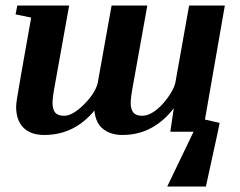

<svg xmlns="http://www.w3.org/2000/svg" viewBox="-20 -479 873 698"><path d="M455.1 -105.5Q455.1 -82 464.6 -70.1Q474.1 -58.1 497.1 -58.1Q518.6 -58.1 542.5 -75Q566.4 -91.8 588.9 -122.6Q611.3 -153.3 617.2 -176.8L667.5 -459H797.4L725.1 -44.4L778.3 -32.2L772 0L728.5 199.2H587.9L683.6 0H599.1L611.8 -85.4Q536.6 11.7 425.3 11.7Q382.8 11.7 355.2 -9.8Q327.6 -31.2 323.2 -77.1Q250 11.7 141.1 11.7Q91.3 11.7 64.9 -15.1Q38.6 -42 38.6 -91.3Q38.6 -97.7 41.7 -120.4Q44.9 -143.1 93.3 -415L36.6 -426.8L43 -459H231.4L181.6 -181.6Q170.9 -125.5 170.9 -105.5Q170.9 -82 180.4 -70.1Q189.9 -58.1 212.9 -58.1Q244.1 -58.1 284.9 -98.9Q325.7 -139.6 335 -176.3L385.7 -459H515.6L465.8 -181.6Q455.1 -125.5 455.1 -105.5Z"/></svg>

Font: Tinos
Style: Bold Italic
Weight: 700
Italic angle: -16.333°
Designer: Steve Matteson
Foundry: Monotype Imaging Inc.
Version: Version 1.23